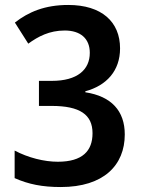

<svg xmlns="http://www.w3.org/2000/svg" viewBox="-20 -744 572 774"><path d="M464 -549C464 -656 390 -724 255 -724C161 -724 95 -696 40 -653L94 -568C134 -597 179 -621 241 -621C304 -621 342 -589 342 -531C342 -463 292 -418 189 -418H137V-317H188C302 -317 353 -282 353 -207C353 -136 313 -92 213 -92C158 -92 94 -108 39 -137V-26C95 -1 151 10 225 10C398 10 483 -78 483 -202C483 -297 429 -356 324 -372V-376C409 -399 464 -458 464 -549Z"/></svg>

Font: Noto Sans Myanmar UI SemiCondensed SemiBold
Style: Regular
Weight: 600
Width: 4
Designer: Monotype Design Team
Foundry: Monotype Imaging Inc.
Version: Version 2.103